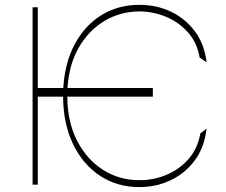

<svg xmlns="http://www.w3.org/2000/svg" viewBox="-20 -757 928 787"><path d="M606.5 -396.3V-360.8H255.7Q256.7 -255.3 296.9 -178.4Q337 -101.6 403.9 -59.8Q470.9 -18.1 551.1 -18.5Q609.7 -18.1 663 -40.7Q716.3 -63.2 753.6 -106.2Q790.8 -149.1 801.1 -210.2L826.7 -230.1Q818.5 -154.1 779.1 -100.5Q739.7 -46.9 680 -18.5Q620.4 9.9 551.1 9.9Q460.6 9.9 390.3 -36.2Q320 -82.4 279.7 -165.8Q239.3 -249.3 238.6 -360.8H134.9V0H113.6V-727.3H134.9V-396.3H239.3Q245.4 -499.6 286.6 -576.3Q327.8 -653.1 396 -695.1Q464.1 -737.2 551.1 -737.2Q622.5 -737.2 682 -708.5Q741.5 -679.7 780 -627Q818.5 -574.2 826.7 -501.4L798.3 -521.3Q788 -581.7 751.1 -623.6Q714.1 -665.5 661.6 -687.7Q609 -709.9 551.1 -710.2Q474.1 -709.9 409.4 -671.9Q344.8 -633.9 303.8 -563.6Q262.8 -493.3 256.7 -396.3Z"/></svg>

Font: Inter Thin BETA
Style: Regular
Weight: 100
Designer: Rasmus Andersson
Foundry: rsms
Version: Version 3.011;git-f93a4a705